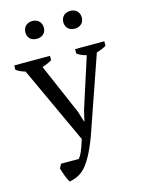

<svg xmlns="http://www.w3.org/2000/svg" viewBox="-147 -793 799 1085"><g transform="rotate(-15 252.5 -250.5)"><path d="M98 -663C98 -632 120 -612 152 -612C184 -612 206 -632 206 -663C206 -695 184 -716 152 -716C120 -716 98 -695 98 -663ZM320 -663C320 -632 342 -612 374 -612C406 -612 428 -632 428 -663C428 -695 406 -716 374 -716C342 -716 320 -695 320 -663ZM250 0C239 35 232 56 225 71C218 86 213 94 205 105H101L88 129C96 157 107 190 122 215C157 208 186 197 215 166C243 135 271 85 303 0L459 -450C483 -457 502 -465 516 -474V-500H345V-474C362 -462 380 -454 400 -450L305 -155L290 -92H288L269 -154L141 -450C165 -457 184 -466 198 -475V-500H-11V-474C6 -463 22 -455 42 -450Z"/></g></svg>

Font: PT Serif
Style: Regular
Weight: 400
Designer: A.Korolkova, O.Umpeleva, V.Yefimov
Foundry: ParaType Ltd
Version: Version 1.000;PS 001.000;hotconv 1.0.88;makeotf.lib2.5.64775